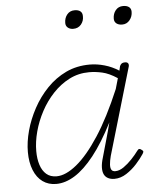

<svg xmlns="http://www.w3.org/2000/svg" viewBox="-55 -822 732 887"><g transform="rotate(-5 311.0 -379.0)"><path d="M170 17Q134 17 107.5 -2Q81 -21 66.5 -57Q52 -93 52 -141Q52 -188 66 -239.5Q80 -291 107 -341Q134 -391 173 -431.5Q212 -472 261.5 -495.5Q311 -519 372 -519Q405 -519 440 -509Q475 -499 506 -479L511 -500Q515 -508 520 -511.5Q525 -515 535 -515Q545 -515 549 -509.5Q553 -504 551 -495L432 -90Q426 -67 425 -51Q424 -35 429 -26.5Q434 -18 447 -18Q466 -18 486 -32Q506 -46 524.5 -65.5Q543 -85 556 -103Q561 -110 565.5 -110.5Q570 -111 576 -106Q584 -101 583.5 -96.5Q583 -92 579 -86Q566 -66 544.5 -42Q523 -18 496 -0.5Q469 17 440 17Q423 17 410.5 10.5Q398 4 392 -8.5Q386 -21 386.5 -40.5Q387 -60 395 -86Q406 -126 417.5 -165.5Q429 -205 439 -245Q392 -153 346.5 -95.5Q301 -38 257 -10.5Q213 17 170 17ZM91 -142Q91 -106 100 -78Q109 -50 127.5 -34Q146 -18 175 -18Q217 -18 268 -59.5Q319 -101 373.5 -184.5Q428 -268 482 -396L496 -445Q458 -470 426.5 -477Q395 -484 366 -484Q316 -484 274 -462.5Q232 -441 198 -405Q164 -369 140 -324Q116 -279 103.5 -232Q91 -185 91 -142ZM311 -690Q296 -690 286 -698Q276 -706 276 -720Q276 -743 289 -759Q302 -775 324 -775Q341 -775 350.5 -767.5Q360 -760 360 -745Q361 -723 347.5 -706.5Q334 -690 311 -690ZM538 -690Q521 -690 511 -698Q501 -706 501 -720Q501 -743 514 -759Q527 -775 549 -775Q566 -775 576 -767.5Q586 -760 586 -745Q586 -723 572.5 -706.5Q559 -690 538 -690Z"/></g></svg>

Font: Playwrite AU QLD Thin
Style: Regular
Weight: 250
Designer: Veronika Burian, José Scaglione
Foundry: TypeTogether
Version: Version 1.002